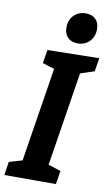

<svg xmlns="http://www.w3.org/2000/svg" viewBox="-102 -978 594 1028"><g transform="rotate(10 195.0 -464.0)"><path d="M-1 0 10 -73 99 -99 79 -78 165 -621 181 -600 98 -626 110 -699 391 -704 379 -631 289 -601 306 -621 220 -78 212 -99 291 -73 279 0ZM262 -762Q228 -762 208.5 -782Q189 -802 189 -836Q189 -877 214.5 -902.5Q240 -928 279 -928Q313 -928 332.5 -908.5Q352 -889 352 -854Q352 -814 327 -788Q302 -762 262 -762Z"/></g></svg>

Font: Bitter Thin
Style: Bold Italic
Weight: 700
Italic angle: -9°
Version: Version 3.021